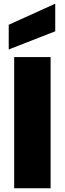

<svg xmlns="http://www.w3.org/2000/svg" viewBox="-20 -1012 348 1032"><path d="M26.9 -746.1V-878.9L276.9 -992.2V-843.8ZM56.2 0V-705.1H252V0Z"/></svg>

Font: Poppins ExtraBold
Style: Regular
Weight: 800
Designer: Ninad Kale (Devanagari), Jonny Pinhorn (Latin)
Foundry: Indian Type Foundry
Version: 4.004